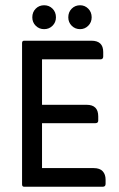

<svg xmlns="http://www.w3.org/2000/svg" viewBox="-20 -711 452 731"><path d="M103 -645Q103 -665 116 -678Q129 -691 148 -691Q167 -691 180 -678Q193 -665 193 -645Q193 -626 180 -613Q167 -600 148 -600Q129 -600 116 -613Q103 -626 103 -645ZM240 -645Q240 -665 253 -678Q266 -691 285 -691Q303 -691 316 -678Q329 -665 329 -645Q329 -626 316 -613Q303 -600 285 -600Q266 -600 253 -613Q240 -626 240 -645ZM140 -71H337Q360 -71 371 -59Q382 -47 382 -27V-11Q382 0 371 0H72Q64 0 64 -9V-547Q64 -556 72 -556H328Q373 -556 373 -513V-496Q373 -485 362 -485H140V-312H310Q354 -312 354 -268V-252Q354 -242 343 -242H140Z"/></svg>

Font: Zain
Style: Regular
Weight: 400
Designer: Zain,Boutros
Foundry: Mobile Telecommunications Company (Zain), 2024
Version: Version 1.51; ttfautohint (v1.8.4)